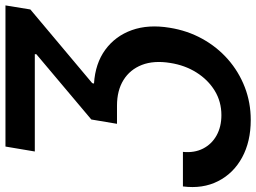

<svg xmlns="http://www.w3.org/2000/svg" viewBox="-162 -626 983 738"><g transform="rotate(-90 330.0 -256.5)"><path d="M-17.1 -45.4H115.7Q111.3 -1.5 128.4 32Q145.5 65.4 179 84Q212.4 102.5 256.8 102.5Q309.1 102.5 351.1 76.7Q393.1 50.8 420.9 6.6Q448.7 -37.6 457.5 -93.8Q467.8 -157.2 450 -203.1Q432.1 -249 391.8 -273.9Q351.6 -298.8 293.5 -298.8H223.6L240.2 -397.5L491.2 -608.9V-614.7H117.2L136.2 -727.5H678.7L663.1 -631.8L379.9 -394L378.4 -387.2Q455.6 -382.3 508.3 -343.8Q561 -305.2 583.7 -241.7Q606.4 -178.2 592.8 -96.2Q582 -28.3 550.5 28.8Q519 85.9 471.4 127.7Q423.8 169.4 364.5 192.4Q305.2 215.3 238.3 215.3Q155.3 215.3 94.2 182.1Q33.2 148.9 3.2 89.8Q-26.9 30.8 -17.1 -45.4Z"/></g></svg>

Font: Inter Tight SemiBold
Style: Italic
Weight: 600
Italic angle: -9.39999°
Designer: Rasmus Andersson
Foundry: rsms
Version: Version 3.004